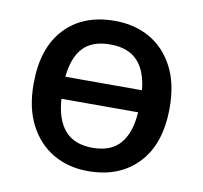

<svg xmlns="http://www.w3.org/2000/svg" viewBox="-67 -621 743 703"><g transform="rotate(10 304.5 -269.5)"><path d="M558 -270Q558 -136 489 -63Q420 10 303 10Q230 10 173.5 -23Q117 -56 84.5 -118.5Q52 -181 52 -270Q52 -404 120 -476.5Q188 -549 306 -549Q380 -549 436.5 -516.5Q493 -484 525.5 -422Q558 -360 558 -270ZM304 -461Q237 -461 203 -424.5Q169 -388 162 -316H447Q440 -388 405 -424.5Q370 -461 304 -461ZM305 -77Q373 -77 407.5 -117Q442 -157 447 -234H162Q167 -157 202 -117Q237 -77 305 -77Z"/></g></svg>

Font: Noto Sans Medium
Style: Regular
Weight: 500
Designer: Monotype Design Team
Foundry: Monotype Imaging Inc.
Version: Version 2.007